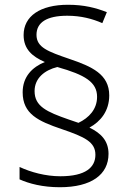

<svg xmlns="http://www.w3.org/2000/svg" viewBox="-20 -782 556 805"><path d="M75 -395C75 -304 141 -274 238 -241C335 -208 380 -187 380 -133C380 -81 340 -43 233 -43C171 -43 109 -60 62 -82V-30C102 -12 159 3 231 3C363 3 435 -50 435 -137C435 -192 403 -224 355 -247C401 -272 438 -316 438 -382C438 -471 365 -503 271 -535C181 -566 133 -583 133 -636C133 -688 176 -716 262 -716C320 -716 368 -703 409 -685L428 -731C382 -749 333 -762 265 -762C148 -762 79 -714 79 -635C79 -576 115 -545 168 -522C116 -501 75 -461 75 -395ZM125 -400C125 -455 168 -488 220 -501C338 -468 387 -437 387 -376C387 -324 353 -288 309 -267L268 -281C176 -313 125 -336 125 -400Z"/></svg>

Font: Noto Sans Sinhala UI Light
Style: Regular
Weight: 300
Designer: Jelle Bosma - Monotype Design Team
Foundry: Monotype Imaging Inc.
Version: Version 2.006